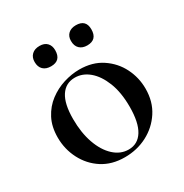

<svg xmlns="http://www.w3.org/2000/svg" viewBox="-140 -677 766 800"><g transform="rotate(-30 243.0 -277.0)"><path d="M235 13Q173 13 128 -16Q83 -45 58 -93.5Q33 -142 33 -198Q33 -250 53 -288Q73 -326 105.5 -350.5Q138 -375 176.5 -387Q215 -399 252 -399Q315 -399 360 -369Q405 -339 428.5 -292Q452 -245 452 -192Q452 -130 422 -84Q392 -38 343 -12.5Q294 13 235 13ZM265 -7Q309 -7 333 -45.5Q357 -84 357 -160Q357 -229 337.5 -278Q318 -327 287 -353Q256 -379 219 -379Q175 -379 151 -342.5Q127 -306 127 -233Q127 -167 145 -116Q163 -65 194.5 -36Q226 -7 265 -7ZM158 -469Q134 -469 120.5 -482Q107 -495 107 -519Q107 -541 120.5 -554Q134 -567 158 -567Q181 -567 193.5 -554Q206 -541 206 -519Q206 -469 158 -469ZM332 -469Q309 -469 295.5 -482Q282 -495 282 -519Q282 -541 295.5 -553.5Q309 -566 332 -566Q380 -566 380 -519Q380 -469 332 -469Z"/></g></svg>

Font: Cormorant Light SemiBold
Style: Regular
Weight: 600
Version: Version 4.000